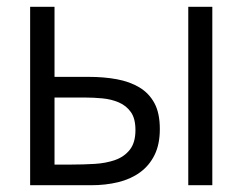

<svg xmlns="http://www.w3.org/2000/svg" viewBox="-20 -547 716 567"><path d="M69 0V-527H141V-320H242Q287 -320 325 -313Q363 -306 391.5 -289Q420 -272 436 -242.5Q452 -213 452 -166Q452 -121 436.5 -89.5Q421 -58 393.5 -38Q366 -18 329 -9Q292 0 249 0ZM141 -61H191Q226 -61 259.5 -63Q293 -65 320 -74.5Q347 -84 363.5 -105Q380 -126 380 -163Q380 -197 366.5 -216Q353 -235 331 -244.5Q309 -254 282.5 -256.5Q256 -259 231 -259H141ZM536 0V-527H607V0Z"/></svg>

Font: Onest Light
Style: Regular
Weight: 300
Designer: Dmitri Voloshin, Andrey Kudryavtsev
Foundry: Dmitri Voloshin, Andrey Kudryavtsev
Version: Version 1.000;gftools[0.9.33]